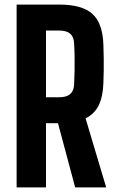

<svg xmlns="http://www.w3.org/2000/svg" viewBox="-20 -820 513 840"><path d="M52.7 0V-800H239Q339.3 -800 384.2 -759.3Q429.2 -718.7 432.3 -624.8Q433.5 -591.1 433.8 -564.7Q434.2 -538.2 433.8 -512.8Q433.5 -487.3 432.3 -456Q430.3 -396.5 411.7 -359Q393.2 -321.4 354.4 -302.2L444.6 0H308.9L233.7 -280.9H181.2V0ZM181.2 -394.5H238.8Q271.1 -394.5 287 -408.4Q302.8 -422.2 304.2 -449.5Q305.7 -480.2 306.3 -510.3Q306.8 -540.4 306.4 -570.5Q306 -600.6 304.2 -631.2Q302.7 -659 286.9 -672.7Q271.1 -686.3 239 -686.3H181.2Z"/></svg>

Font: Big Shoulders Thin
Style: Regular
Weight: 100
Version: Version 2.002